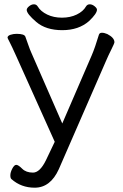

<svg xmlns="http://www.w3.org/2000/svg" viewBox="-20 -864 569 891"><path d="M430 -819Q430 -801 393 -766Q345 -724 269 -724Q193 -724 148.5 -762Q104 -800 104 -818Q104 -826 115 -835Q126 -844 137.5 -844Q149 -844 155 -834Q169 -811 199 -796.5Q229 -782 267.5 -782Q306 -782 336 -796.5Q366 -811 379 -834Q385 -844 396.5 -844Q408 -844 419 -835Q430 -826 430 -819ZM234 -206 56 -602Q34 -651 24.5 -669Q15 -687 15 -689Q15 -698 28.5 -702.5Q42 -707 57 -707Q94 -707 98 -693Q103 -680 111 -656.5Q119 -633 126 -618L269 -291L406 -608Q421 -643 439 -703Q442 -712 453 -712Q464 -712 478 -706Q511 -689 511 -668Q511 -663 497 -635Q483 -607 474 -586L253 -79Q214 7 141 7Q78 7 33 -33Q28 -37 28 -50.5Q28 -64 37 -81.5Q46 -99 55.5 -99Q65 -99 83 -81Q101 -63 133 -63Q165 -63 193 -120Z"/></svg>

Font: Fusion Kai T
Style: Regular
Weight: 400
Designer: Fontworks Inc.
Version: Version 24.134;May 13, 2024